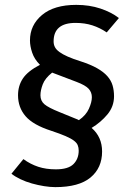

<svg xmlns="http://www.w3.org/2000/svg" viewBox="-20 -697 540 788"><path d="M103 -531Q103 -594 152.5 -635.5Q202 -677 293 -677Q347 -677 392 -662Q437 -647 468 -623L418 -564Q390 -583 359 -593Q328 -603 290 -603Q200 -603 200 -527Q200 -514 205.5 -503.5Q211 -493 224 -483.5Q237 -474 258.5 -464.5Q280 -455 312 -445Q352 -432 378.5 -417Q405 -402 420.5 -384.5Q436 -367 442 -346.5Q448 -326 448 -302Q448 -260 421 -227.5Q394 -195 356 -172Q399 -135 399 -75Q399 -8 351.5 31.5Q304 71 207 71Q186 71 161 67Q136 63 111 56Q86 49 64 38.5Q42 28 27 16L76 -44Q105 -23 137 -12.5Q169 -2 209 -2Q260 -2 281.5 -23.5Q303 -45 303 -79Q303 -91 299 -101Q295 -111 283 -120Q271 -129 249 -138.5Q227 -148 191 -160Q116 -184 85 -220Q54 -256 54 -306Q54 -345 74 -375Q94 -405 144 -431Q121 -454 112 -481Q103 -508 103 -531ZM300 -206Q302 -204 304 -204Q333 -224 345 -251Q357 -278 357 -298Q357 -318 344 -332.5Q331 -347 294 -361L194 -399Q165 -376 155.5 -351Q146 -326 146 -306Q146 -283 162.5 -269Q179 -255 224 -237Z"/></svg>

Font: Yekcdsyqcyvpieeyorgstswgcgt
Style: Regular
Weight: 400
Italic angle: -8°
Designer: Carrois Corporate & Edenspiekermann
Foundry: Carrois Corporate GbR & Edenspiekermann AG
Version: Version 2.001